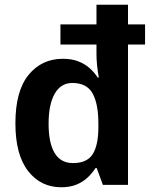

<svg xmlns="http://www.w3.org/2000/svg" viewBox="-20 -780 644 810"><path d="M238 10Q152 10 98.5 -58.5Q45 -127 45 -260Q45 -396 100.5 -464Q156 -532 245 -532Q282 -532 309.5 -521.5Q337 -511 357.5 -493Q378 -475 392 -453H397Q392 -479 389.5 -504.5Q387 -530 387 -553V-592H235V-677H387V-760H520V-677H592V-592H520V0H414L388 -71H383Q369 -49 349 -30.5Q329 -12 302 -1Q275 10 238 10ZM288 -92Q347 -92 371 -129.5Q395 -167 395 -244V-259Q395 -342 370.5 -386Q346 -430 285 -430Q237 -430 211 -385Q185 -340 185 -258Q185 -177 210.5 -134.5Q236 -92 288 -92Z"/></svg>

Font: Noto Sans Display SemiBold
Style: Regular
Weight: 600
Designer: Monotype Design Team
Foundry: Monotype Imaging Inc.
Version: Version 2.003